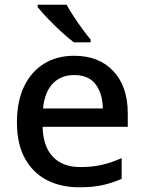

<svg xmlns="http://www.w3.org/2000/svg" viewBox="-20 -786 612 816"><path d="M295 -549Q401 -549 462 -483.5Q523 -418 523 -305V-247H161Q163 -164 204.5 -120Q246 -76 321 -76Q373 -76 413.5 -85.5Q454 -95 497 -114V-26Q456 -8 415 1Q374 10 317 10Q238 10 178.5 -21Q119 -52 85.5 -113.5Q52 -175 52 -265Q52 -356 82.5 -419Q113 -482 167.5 -515.5Q222 -549 295 -549ZM295 -467Q238 -467 203.5 -430Q169 -393 163 -325H417Q416 -388 386.5 -427.5Q357 -467 295 -467ZM263 -766Q275 -744 293 -716.5Q311 -689 330 -663Q349 -637 365 -618V-606H294Q270 -624 239.5 -652Q209 -680 181.5 -709Q154 -738 140 -756V-766Z"/></svg>

Font: Noto Sans Medium
Style: Regular
Weight: 500
Designer: Monotype Design Team
Foundry: Monotype Imaging Inc.
Version: Version 2.007